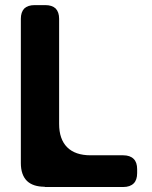

<svg xmlns="http://www.w3.org/2000/svg" viewBox="-20 -749 607 769"><path d="M159.2 0Q159.2 0 159.2 -1Q112.3 -1 87.9 -24.4Q63.5 -48.8 63.5 -95.7Q63.5 -289.1 63.5 -673.8Q63.5 -700.2 77.1 -714.8Q91.8 -728.5 118.2 -728.5Q132.8 -728.5 162.1 -728.5Q188.5 -728.5 203.1 -714.8Q216.8 -700.2 216.8 -673.8Q216.8 -533.2 216.8 -252.9Q216.8 -191.4 249 -159.2Q281.2 -127 342.8 -127Q386.7 -127 473.6 -127Q501 -127 515.6 -112.3Q529.3 -98.6 529.3 -71.3Q529.3 -66.4 529.3 -55.7Q529.3 -28.3 515.6 -14.6Q501 0 473.6 0Q395.5 0 316.4 0Q237.3 0 159.2 0Z"/></svg>

Font: DeepSea
Style: Bold
Weight: 700
Designer: Stem
Version: Version 3.019;git-0a5106e0b